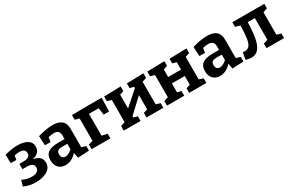

<svg xmlns="http://www.w3.org/2000/svg" viewBox="108 -1563 3892 2592"><g transform="rotate(-30 2054.5 -267.0)"><path d="M458 -153Q458 -72 386 -30Q314 12 210 12Q160 12 111.5 1.5Q63 -9 24 -29L51 -117Q122 -81 198 -81Q248 -81 280 -100.5Q312 -120 312 -160Q312 -233 206 -233H138V-316H202Q306 -316 306 -388Q306 -423 282 -439.5Q258 -456 217 -456Q186 -456 139 -446L128 -382H42L37 -515Q148 -546 238 -546Q331 -546 388.5 -511.5Q446 -477 446 -408Q446 -306 324 -280Q458 -258 458 -153Z M973 -93 1040 -72V-1L865 8L848 -76Q811 -33 765.5 -10.5Q720 12 672 12Q606 12 565 -30Q524 -72 524 -147Q524 -229 576.5 -265Q629 -301 734 -301H833V-356Q833 -401 811 -422Q789 -443 745 -443Q707 -443 660 -431L649 -361H562L554 -507Q689 -546 782 -546Q877 -546 925 -506Q973 -466 973 -382ZM727 -89Q751 -89 778.5 -103Q806 -117 833 -141V-227H757Q706 -227 685.5 -211.5Q665 -196 665 -161Q665 -125 682 -107Q699 -89 727 -89Z M1081 -531 1257 -534H1545L1540 -323H1455L1440 -431H1288V-91L1373 -72V0H1081V-72L1148 -91V-439L1081 -459Z M2199 -538V-466L2132 -443V-93L2199 -72V0H1937V-72L1999 -90V-313L1782 -110V-89L1844 -72V0H1582V-72L1649 -93V-438L1582 -459V-531L1844 -538V-466L1782 -444V-230L2000 -423L1999 -442L1937 -459V-531Z M2870 -538V-466L2804 -444V-93L2870 -72V0H2602V-72L2664 -90V-227H2463V-90L2525 -72V0H2256V-72L2323 -93V-438L2256 -459V-531L2525 -538V-466L2463 -444V-327H2664V-442L2602 -459V-531Z M3381 -93 3448 -72V-1L3273 8L3256 -76Q3219 -33 3173.5 -10.5Q3128 12 3080 12Q3014 12 2973 -30Q2932 -72 2932 -147Q2932 -229 2984.5 -265Q3037 -301 3142 -301H3241V-356Q3241 -401 3219 -422Q3197 -443 3153 -443Q3115 -443 3068 -431L3057 -361H2970L2962 -507Q3097 -546 3190 -546Q3285 -546 3333 -506Q3381 -466 3381 -382ZM3135 -89Q3159 -89 3186.5 -103Q3214 -117 3241 -141V-227H3165Q3114 -227 3093.5 -211.5Q3073 -196 3073 -161Q3073 -125 3090 -107Q3107 -89 3135 -89Z M4081 -463 4014 -440V-91L4081 -72V0H3808V-72L3874 -91V-431H3763Q3760 -286 3742.5 -190Q3725 -94 3683.5 -42Q3642 10 3570 10Q3533 10 3483 -5L3503 -114Q3520 -110 3537 -110Q3585 -110 3610 -147Q3635 -184 3644.5 -254Q3654 -324 3656 -441L3583 -463V-534H4081Z"/></g></svg>

Font: Bitter Pro
Style: Bold
Weight: 700
Designer: Sol Matas, and Bitter project Authors
Foundry: Sol Matas
Version: Version 1.010